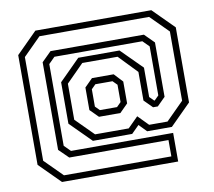

<svg xmlns="http://www.w3.org/2000/svg" viewBox="-84 -841 1085 972"><g transform="rotate(-10 458.5 -355.0)"><path d="M158 34 51 -73V-637L158 -744H754L861 -637V-251L754 -144H627L589 -183L550 -144H348L241 -251V-464L348 -571H560L667 -464V-313L689 -291H692L714 -313V-565L682 -597H230L198 -565V-145L230 -113H755V34ZM173.5 2.5H725.5V-81.5H215.5L166.5 -129.5V-580L215.5 -628.5H695.5L744 -580V-300.5L702 -258.5H677.5L635.5 -300.5V-447.5L545 -541.5H363.5L273.5 -451V-265.5L364.5 -174.5H537.5L590.5 -227.5L642.5 -174.5H737L828 -265.5V-621.5L737 -712.5H173.5L82.5 -621.5V-88.5ZM399.5 -258.5 357.5 -300.5V-416.5L398.5 -457.5H510L551.5 -413V-300.5L509.5 -258.5ZM410 -291H498L520 -313V-402L498 -424H410L388 -402V-313Z"/></g></svg>

Font: Tourney Thin Light
Style: Regular
Weight: 300
Version: Version 1.015